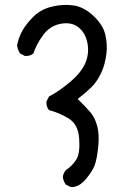

<svg xmlns="http://www.w3.org/2000/svg" viewBox="-20 -764 540 776"><path d="M266 -8 246 -18Q236 -32 234 -49Q236 -65 246 -76Q276 -97 290 -122Q304 -147 300 -204Q296 -261 258.5 -284.5Q221 -308 178 -319Q166 -333 168 -354L178 -374Q217 -394 261.5 -431Q306 -468 323.5 -506Q341 -544 334 -586.5Q327 -629 298.5 -652.5Q270 -676 226 -668Q182 -660 154.5 -622.5Q127 -585 115 -548Q101 -536 80 -538L61 -548Q51 -564 49 -581Q55 -612 70.5 -640Q86 -668 116 -697.5Q146 -727 191 -737.5Q236 -748 277.5 -742Q319 -736 357.5 -700Q396 -664 405.5 -624.5Q415 -585 410 -546Q405 -507 392.5 -477.5Q380 -448 362 -425.5Q344 -403 294 -364Q327 -332 345.5 -310Q364 -288 373 -254Q382 -220 377 -171Q372 -122 363 -97Q354 -72 326 -39Q298 -6 266 -8Z"/></svg>

Font: NaniFont Regular
Style: Regular
Weight: 400
Designer: Nanigashitei
Version: Version 1.036